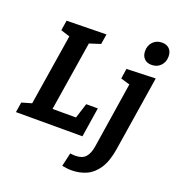

<svg xmlns="http://www.w3.org/2000/svg" viewBox="-176 -920 1193 1301"><g transform="rotate(20 420.5 -269.5)"><path d="M428 -213.2H511.6L478.3 0H-1.2L10.4 -73L98.6 -98.6L79.4 -78.3L166 -622.3L180.9 -600.2L98 -626.3L109.5 -699.3L395.2 -704.3L383.6 -631.3L289.2 -600.9L306.8 -622.6L219.5 -74.5L204.9 -104.9H410.2L386.2 -81.6ZM418.1 234.7 440.2 137.6Q450.2 138.6 458.9 139.6Q467.6 140.6 476.4 140.6Q526.8 140.6 550.7 114.2Q574.6 87.8 582.8 36.1L658.8 -451.9L670.3 -434.7L591.5 -457.9L602.4 -530.9L811 -538L725.6 3.4Q711.1 93.5 676.7 145.7Q642.3 197.9 593.6 220Q544.8 242.1 486.5 242.1Q467 242.1 451.5 239.9Q436 237.7 418.1 234.7ZM752.2 -614.6Q717.6 -614.6 698.5 -634.9Q679.4 -655.2 679.4 -689Q679.4 -729.6 704.8 -755.5Q730.2 -781.3 769.1 -781.3Q802.6 -781.3 822.3 -761.7Q841.9 -742.1 841.9 -706.9Q841.9 -667 816.8 -640.8Q791.8 -614.6 752.2 -614.6Z"/></g></svg>

Font: Bitter Thin
Style: Italic
Weight: 100
Italic angle: -9°
Designer: Sol Matas, and Bitter project Authors
Foundry: Sol Matas
Version: Version 2.002